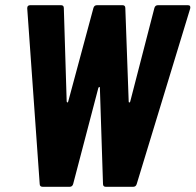

<svg xmlns="http://www.w3.org/2000/svg" viewBox="-20 -720 754 740"><path d="M133 -11 85 -687V-689Q85 -700 97 -700H215Q226 -700 226 -689L237 -329Q238 -325 240 -325Q242 -325 243 -329L340 -689Q343 -700 354 -700H452Q463 -700 463 -689L476 -329Q476 -325 478.5 -325Q481 -325 482 -329L575 -689Q578 -700 589 -700H704Q716 -700 713 -687L507 -11Q504 0 493 0H388Q377 0 377 -11L365 -381Q365 -385 363 -385Q361 -385 359 -381L262 -11Q259 0 248 0H145Q133 0 133 -11Z"/></svg>

Font: Barlow Condensed
Style: Bold Italic
Weight: 700
Width: 3
Italic angle: -7°
Designer: Jeremy Tribby
Foundry: Tribby Type
Version: Version 1.408